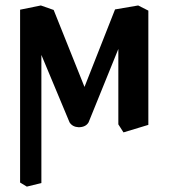

<svg xmlns="http://www.w3.org/2000/svg" viewBox="-20 -466 638 709"><path d="M417 -6.8V-285.2L307.1 -14.2Q296.9 3.4 271 3.9Q247.6 2.9 236.8 -14.2L132.8 -263.2V210L79.1 223.1L54.2 208V-430.2L130.9 -445.8L178.2 -429.2L292 -145Q397.5 -411.6 404.8 -431.2L490.2 -445.8L527.8 -426.8V-4.9L436 22.9Z"/></svg>

Font: Linux Libertine O
Style: Semibold
Weight: 700
Designer: Philipp H. Poll
Foundry: Philipp H. Poll
Version: Version 5.0.0